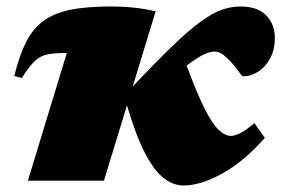

<svg xmlns="http://www.w3.org/2000/svg" viewBox="-20 -557 872 592"><path d="M460 -522 389 -290Q461 -366.5 511.8 -415.2Q562.5 -464 599 -490.5Q635.5 -517 664.2 -527Q693 -537 721 -537Q774 -537 800.8 -509.5Q827.5 -482 827.5 -440.5Q827.5 -403.5 812.8 -376.8Q798 -350 775.5 -335.8Q753 -321.5 729.5 -321.5Q726.5 -321.5 716.2 -336Q706 -350.5 694 -364Q682 -377.5 668.8 -387.8Q655.5 -398 642 -398Q628.5 -398 610.8 -390.2Q593 -382.5 555.5 -355Q586 -272 609.5 -224.8Q633 -177.5 653 -157.8Q673 -138 692 -138Q703.5 -138 720.2 -146.2Q737 -154.5 764.5 -177.5L796.5 -132Q732 -58.5 665 -21.8Q598 15 546 15Q515 15 485.8 -7Q456.5 -29 428 -83Q399.5 -137 371.5 -232L300.5 0H66L186 -393.5H178.5Q146 -393.5 125 -389Q104 -384.5 86.8 -368.2Q69.5 -352 47.5 -316.5L24 -322.5Q39 -384.5 59.8 -426Q80.5 -467.5 113 -491.8Q145.5 -516 195.8 -526.5Q246 -537 321 -537Q362.5 -537 396.8 -533Q431 -529 460 -522Z"/></svg>

Font: Newsreader Caption ExtraBold
Style: Italic
Weight: 800
Italic angle: -17°
Designer: Hugues Gentile
Foundry: Production Type
Version: Version 1.001